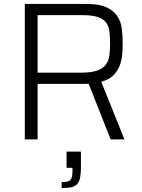

<svg xmlns="http://www.w3.org/2000/svg" viewBox="-20 -708 723 975"><path d="M106 0ZM106 0V-688H418Q483 -688 519.5 -671.5Q556 -655 575 -627Q594 -599 598.5 -562.5Q603 -526 603 -485Q603 -456 600 -426.5Q597 -397 586 -370.5Q575 -344 553.5 -323.5Q532 -303 494 -293L612 0H542L430 -283Q422 -282 414.5 -282Q407 -282 404 -282H171V0ZM171 -339H390Q442 -339 471.5 -349Q501 -359 516 -378Q531 -397 535 -424Q539 -451 539 -485Q539 -520 536 -547Q533 -574 519.5 -592.5Q506 -611 478 -621Q450 -631 401 -631H171ZM293 217Q328 217 338 205.5Q348 194 348 161V144H318V62H391V140Q391 172 387 193Q383 214 372.5 226Q362 238 343 242.5Q324 247 293 247Z"/></svg>

Font: Azeri Sans Light
Style: Regular
Weight: 300
Designer: Hector Gatti & Omnibus-Type (original fonts) / Cristiano Sobral (main changes and remastering)
Version: Version 1.000; ttfautohint (v1.6)